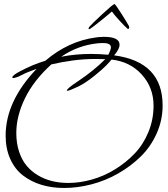

<svg xmlns="http://www.w3.org/2000/svg" viewBox="-20 -867 836 954"><path d="M496 -684Q574 -684 574 -645Q574 -623 547 -592Q788 -560 788 -343Q788 -270 758.5 -204Q729 -138 679.5 -89.5Q630 -41 567 -5Q504 31 434.5 49Q365 67 298 67Q238 67 186.5 51.5Q135 36 94.5 5Q54 -26 31 -77Q8 -128 8 -193Q8 -364 162 -525Q111 -507 90 -495Q85 -493 81 -491Q77 -489 73 -487Q69 -485 65.5 -484Q62 -483 59 -482Q56 -481 53.5 -480.5Q51 -480 49.5 -479.5Q48 -479 46 -479Q42 -480 41 -482Q41 -493 82 -514Q142 -546 205 -565Q320 -663 457 -681Q459 -681 461 -681.5Q463 -682 465 -682Q467 -682 469.5 -682.5Q472 -683 474 -683Q476 -683 478 -683Q480 -683 482.5 -683Q485 -683 487 -683.5Q489 -684 491.5 -684Q494 -684 496 -684ZM518 -595Q531 -619 531 -632Q531 -653 493 -653Q489 -653 485 -653Q481 -653 476.5 -652.5Q472 -652 467 -652Q367 -642 284 -585Q354 -599 433 -599Q453 -599 474.5 -598Q496 -597 518 -595ZM61 -206Q61 -156 74.5 -114.5Q88 -73 111.5 -44.5Q135 -16 167.5 3.5Q200 23 238 32.5Q276 42 319 42Q377 42 437 25Q497 8 551.5 -25.5Q606 -59 649 -104Q692 -149 717.5 -211Q743 -273 743 -342Q743 -432 684.5 -496.5Q626 -561 534 -571Q527 -562 509 -543Q491 -524 449.5 -490.5Q408 -457 371 -438Q325 -416 315 -416Q312 -416 312 -417Q312 -427 367 -463Q445 -515 503 -573Q480 -574 455 -574Q398 -574 342 -566.5Q286 -559 235 -547Q147 -467 104 -378.5Q61 -290 61 -206ZM614 -724Q601 -735 573.5 -765Q546 -795 536 -810Q523 -798 480 -763.5Q437 -729 428 -724Q425 -722 423 -722Q420 -722 420 -725Q420 -726 421 -728.5Q422 -731 424 -734Q434 -746 487 -795.5Q540 -845 549 -847Q554 -845 583 -799.5Q612 -754 621 -737Q622 -734 622 -730Q621 -724 617 -723Q617 -723 616 -723Q615 -723 614 -724Z"/></svg>

Font: Bilbo Swash Caps
Style: Regular
Weight: 400
Designer: Robert E. Leuschke
Foundry: Robert E. Leuschke
Version: Version 1.003